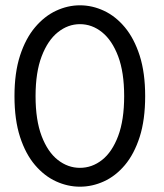

<svg xmlns="http://www.w3.org/2000/svg" viewBox="-20 -692 620 724"><path d="M34.6 -329.5Q34.6 -417.9 55.6 -482.5Q76.6 -547 112.1 -589Q147.6 -631 191.5 -651.5Q235.5 -672 281.4 -672Q327.9 -672 371.8 -651.5Q415.8 -631 450.9 -589Q485.9 -547 506.7 -482.5Q527.4 -417.9 527.4 -329.5Q527.4 -240.1 506.7 -175.5Q485.9 -111 450.9 -69.5Q415.8 -28 371.8 -8Q327.9 12 281.4 12Q235.5 12 191.5 -8Q147.6 -28 112.1 -69.5Q76.6 -111 55.6 -175.5Q34.6 -240.1 34.6 -329.5ZM114.1 -329.5Q114.1 -238.9 137.1 -178.7Q160.1 -118.5 198.2 -88.8Q236.3 -59.1 281.4 -59.1Q327.1 -59.1 364.9 -88.9Q402.7 -118.6 425.5 -178.9Q448.2 -239.1 448.2 -329.5Q448.2 -419.6 425.5 -479.8Q402.7 -540 364.9 -570.4Q327.1 -600.9 281.4 -600.9Q236.3 -600.9 198.2 -570.4Q160.1 -540 137.1 -479.6Q114.1 -419.3 114.1 -329.5Z"/></svg>

Font: League Spartan Extralight
Style: Regular
Weight: 200
Foundry: The League of Moveable Type
Version: Version 2.300; ttfautohint (v1.8.3)